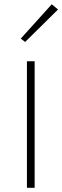

<svg xmlns="http://www.w3.org/2000/svg" viewBox="-20 -900 298 920"><path d="M109 0V-606.5H146V0ZM100.5 -699 79.5 -715 228 -879.5 258 -854.5Z"/></svg>

Font: Karla ExtraLight
Style: Regular
Weight: 250
Designer: Jonathan Pinhorn
Version: Version 2.004;gftools[0.9.33]